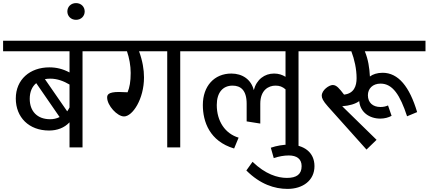

<svg xmlns="http://www.w3.org/2000/svg" viewBox="-40 -952 2768 1240"><path d="M-20 -689V-621H409V-484C366 -507 324 -517 279 -517C153 -517 62 -438 62 -316C62 -194 147 -109 277 -109C329 -109 375 -126 409 -162V0H493V-621H613V-689ZM152 -314C152 -358 167 -393 194 -415L345 -196C325 -186 304 -182 284 -182C200 -182 152 -234 152 -314ZM285 -444C330 -444 372 -428 409 -406V-258C405 -249 399 -241 394 -233L250 -441C261 -443 273 -444 285 -444Z M395 -878C395 -848 418 -824 451 -824C484 -824 507 -848 507 -878C507 -908 484 -932 451 -932C418 -932 395 -908 395 -878Z M780 -621C795 -577 804 -528 804 -481C804 -425 797 -387 784 -356C761 -357 744 -358 728 -358C658 -358 652 -339 652 -322C652 -271 717 -200 761 -200C816 -200 890 -312 890 -452C890 -502 881 -558 858 -621H1040V0H1124V-621H1244V-689H573V-621Z M1804 -621V-456C1783 -469 1759 -477 1730 -477C1669 -477 1617 -439 1599 -370C1582 -439 1525 -477 1454 -477C1344 -477 1270 -396 1270 -274C1270 -167 1313 -40 1472 7L1501 -63C1414 -89 1360 -169 1360 -274C1360 -354 1399 -399 1462 -399C1513 -399 1553 -371 1553 -282V-168L1641 -154V-282C1641 -371 1695 -399 1739 -399C1766 -399 1784 -392 1804 -375V0H1888V-621H2008V-689H1204V-621Z M1551 149C1640 238 1733 268 1817 268C1915 268 1991 214 1991 121C1991 31 1922 -18 1826 -18C1790 -18 1747 -11 1709 2L1728 69C1761 58 1794 52 1825 52C1876 52 1908 74 1908 121C1908 174 1875 197 1813 197C1752 197 1674 173 1591 93Z M1968 -621H2229C2249 -569 2263 -506 2263 -447C2263 -396 2246 -348 2182 -341C2152 -380 2134 -403 2109 -403C2085 -403 2038 -370 2038 -334C2038 -319 2045 -301 2078 -264L2327 14L2392 -49L2170 -266C2216 -269 2256 -281 2280 -299C2286 -227 2346 -186 2416 -186C2444 -186 2469 -193 2489 -204L2466 -271C2451 -264 2434 -261 2417 -261C2368 -261 2336 -289 2336 -337C2336 -379 2366 -412 2418 -412C2496 -412 2544 -338 2589 -201L2654 -228C2605 -392 2533 -482 2431 -482C2396 -482 2367 -472 2349 -458C2346 -514 2338 -568 2316 -621H2708V-689H1968Z"/></svg>

Font: FiraGO Unicode
Style: Regular
Weight: 400
Designer: bBox Type
Foundry: bBox Type GmbH
Version: Version 1.001;PS 001.001;hotconv 1.0.88;makeotf.lib2.5.64775